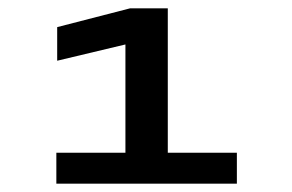

<svg xmlns="http://www.w3.org/2000/svg" viewBox="-20 -720 700 460"><path d="M115 -280V-354H280.5V-613.5L117 -574.5V-655L291.5 -700H382V-354H547.5V-280Z"/></svg>

Font: Trispace Expanded Medium
Style: Regular
Weight: 500
Width: 7
Designer: Tyler Finck
Foundry: Etcetera Type Company
Version: Version 1.210; ttfautohint (v1.8.3)